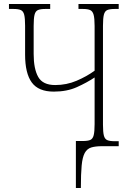

<svg xmlns="http://www.w3.org/2000/svg" viewBox="-20 -734 656 964"><path d="M361 210V-26H396Q421 -26 433.5 -31.5Q446 -37 450.5 -55.5Q455 -74 455 -111V-345Q416 -319 366 -296.5Q316 -274 250 -274Q173 -274 139.5 -320Q106 -366 106 -460V-605Q106 -642 101.5 -660Q97 -678 84.5 -683.5Q72 -689 48 -689H25V-714H232V-689H207Q183 -689 170.5 -683.5Q158 -678 153.5 -660Q149 -642 149 -604V-463Q149 -388 172 -347.5Q195 -307 257 -307Q314 -307 364.5 -328.5Q415 -350 455 -379V-604Q455 -642 450 -660Q445 -678 432.5 -683.5Q420 -689 397 -689H374V-714H576V-689H556Q531 -689 518.5 -683.5Q506 -678 501.5 -660Q497 -642 497 -604V-108Q497 -71 501.5 -53.5Q506 -36 518.5 -30.5Q531 -25 556 -25H576V0H493Q459 0 438 6.5Q417 13 405.5 34Q394 55 390 97Q386 139 386 210Z"/></svg>

Font: Noto Serif Condensed ExtraLight
Style: Regular
Weight: 200
Width: 3
Designer: Monotype Design Team
Foundry: Monotype Imaging Inc.
Version: Version 2.013; ttfautohint (v1.8.4.7-5d5b)